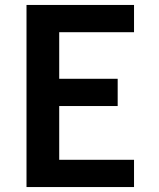

<svg xmlns="http://www.w3.org/2000/svg" viewBox="-20 -755 640 775"><path d="M87 0V-735H521V-625H219V-437H455V-327H219V-110H521V0Z"/></svg>

Font: Iosevka SS04 XBd Ex
Style: Regular
Weight: 800
Width: 7
Monospace: yes
Designer: Belleve Invis
Foundry: Belleve Invis
Version: Version 19.0.0; ttfautohint (v1.8.4)